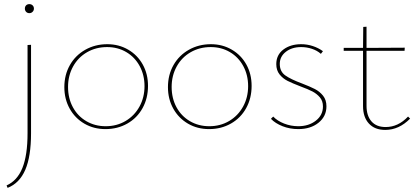

<svg xmlns="http://www.w3.org/2000/svg" viewBox="-20 -625 2033 934"><path d="M101 -583Q101 -593 107 -599Q113 -605 123 -605Q132 -605 138.5 -599Q145 -593 145 -583Q145 -574 138.5 -567.5Q132 -561 123 -561Q113 -561 107 -567.5Q101 -574 101 -583ZM114 -406 131 -407V23Q131 136 103 201Q75 266 17 289L12 277Q64 254 89 192Q114 130 114 23Z M293 -201Q293 -261 320 -308.5Q347 -356 395 -383Q443 -410 502 -410Q558 -410 603.5 -383.5Q649 -357 674.5 -311Q700 -265 700 -207Q700 -147 673.5 -99Q647 -51 599.5 -24Q552 3 493 3Q436 3 390.5 -23.5Q345 -50 319 -96.5Q293 -143 293 -201ZM683 -206Q683 -260 659.5 -303.5Q636 -347 594.5 -371.5Q553 -396 501 -396Q447 -396 403.5 -371Q360 -346 335.5 -301.5Q311 -257 311 -202Q311 -147 334.5 -103.5Q358 -60 400 -35.5Q442 -11 494 -11Q548 -11 591 -36.5Q634 -62 658.5 -106.5Q683 -151 683 -206Z M797 -201Q797 -261 824 -308.5Q851 -356 899 -383Q947 -410 1006 -410Q1062 -410 1107.5 -383.5Q1153 -357 1178.5 -311Q1204 -265 1204 -207Q1204 -147 1177.5 -99Q1151 -51 1103.5 -24Q1056 3 997 3Q940 3 894.5 -23.5Q849 -50 823 -96.5Q797 -143 797 -201ZM1187 -206Q1187 -260 1163.5 -303.5Q1140 -347 1098.5 -371.5Q1057 -396 1005 -396Q951 -396 907.5 -371Q864 -346 839.5 -301.5Q815 -257 815 -202Q815 -147 838.5 -103.5Q862 -60 904 -35.5Q946 -11 998 -11Q1052 -11 1095 -36.5Q1138 -62 1162.5 -106.5Q1187 -151 1187 -206Z M1298 -47 1309 -58Q1329 -37 1362 -24Q1395 -11 1431 -11Q1482 -11 1516.5 -38Q1551 -65 1551 -107Q1551 -134 1536 -151.5Q1521 -169 1500 -180Q1479 -191 1441 -205Q1402 -220 1379 -231.5Q1356 -243 1340 -263Q1324 -283 1324 -313Q1324 -358 1358.5 -384Q1393 -410 1445 -410Q1474 -410 1501.5 -401Q1529 -392 1551 -376L1541 -363Q1523 -379 1497.5 -387.5Q1472 -396 1445 -396Q1400 -396 1370.5 -373Q1341 -350 1341 -314Q1341 -277 1368 -258Q1395 -239 1449 -219Q1488 -204 1511.5 -192Q1535 -180 1551.5 -159.5Q1568 -139 1568 -108Q1568 -59 1529.5 -28Q1491 3 1431 3Q1390 3 1354.5 -11Q1319 -25 1298 -47Z M1975 -48Q1921 7 1854 7Q1803 7 1774.5 -24Q1746 -55 1746 -109V-378H1652V-392H1746L1747 -494L1763 -495V-392L1949 -393L1948 -378H1763V-110Q1763 -62 1787 -34.5Q1811 -7 1856 -7Q1917 -7 1965 -58Z"/></svg>

Font: Ysabeau Infant Thin
Style: Regular
Weight: 200
Designer: Christian Thalmann (Catharsis Fonts)
Version: Version 0.003